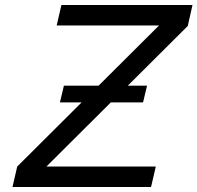

<svg xmlns="http://www.w3.org/2000/svg" viewBox="-20 -749 791 769"><path d="M751 -729 732 -645 492 -406H569L553 -339H424L166 -82H604L585 0H30L49 -82L307 -339H220L236 -406H375L617 -647H207L226 -729Z"/></svg>

Font: Miedinger
Style: Italic
Weight: 400
Italic angle: -13°
Version: Version 001.000